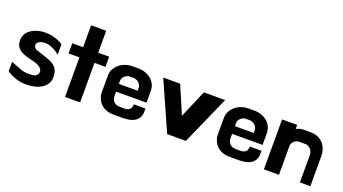

<svg xmlns="http://www.w3.org/2000/svg" viewBox="-56 -1172 3146 1760"><g transform="rotate(20 1516.5 -292.0)"><path d="M36 6V-87Q84 -67 132.5 -49Q181 -31 226 -35Q240 -35 253 -36.5Q266 -38 276.5 -42Q287 -46 295 -54.5Q303 -63 306 -77Q310 -94 302.5 -107.5Q295 -121 282 -131Q269 -141 253 -147Q237 -153 225 -156Q185 -166 150.5 -175.5Q116 -185 91 -200Q66 -215 51.5 -238Q37 -261 37 -297Q37 -345 63.5 -376Q90 -407 130 -423.5Q170 -440 215.5 -442.5Q261 -445 300 -436Q329 -429 356 -419Q383 -409 406 -392V-291Q389 -305 373 -315.5Q357 -326 334 -336Q319 -343 301 -347.5Q283 -352 265 -352.5Q247 -353 229.5 -349Q212 -345 198 -334Q187 -325 184 -314.5Q181 -304 184.5 -294Q188 -284 196 -275.5Q204 -267 215 -264Q256 -251 287.5 -240.5Q319 -230 354 -216Q382 -204 399 -189Q416 -174 425 -156.5Q434 -139 437 -120Q440 -101 440 -82Q440 -43 420.5 -15Q401 13 370.5 31Q340 49 302.5 57Q265 65 229 65Q175 65 128.5 50Q82 35 36 6Z M856 -435V-336H749V50H602V-336H496V-435H602V-649H749V-435Z M1145 -426Q1180 -426 1212 -415Q1244 -404 1268.5 -384Q1293 -364 1307.5 -334.5Q1322 -305 1322 -269V-156H1025V-110Q1025 -101 1028.5 -88Q1032 -75 1041 -63.5Q1050 -52 1066 -44Q1082 -36 1107 -36H1146Q1218 -36 1218 -102H1331V-72Q1331 -36 1317 -12.5Q1303 11 1280 25Q1257 39 1227 44.5Q1197 50 1165 50H1069Q1044 50 1017.5 43Q991 36 967.5 19.5Q944 3 927 -24.5Q910 -52 904 -92V-269Q904 -302 919 -330.5Q934 -359 959 -380.5Q984 -402 1017.5 -414Q1051 -426 1088 -426ZM1025 -231H1208V-261Q1208 -274 1201.5 -286.5Q1195 -299 1184 -308.5Q1173 -318 1159 -323.5Q1145 -329 1131 -329H1099Q1085 -329 1071.5 -323.5Q1058 -318 1047.5 -308.5Q1037 -299 1031 -286.5Q1025 -274 1025 -261Z M1784 -425H1991L1781 50H1598L1387 -425H1552Q1596 -323 1619.5 -268Q1643 -213 1653.5 -187.5Q1664 -162 1666 -158Q1668 -154 1668 -154Z M2277 -426Q2312 -426 2344 -415Q2376 -404 2400.5 -384Q2425 -364 2439.5 -334.5Q2454 -305 2454 -269V-156H2157V-110Q2157 -101 2160.5 -88Q2164 -75 2173 -63.5Q2182 -52 2198 -44Q2214 -36 2239 -36H2278Q2350 -36 2350 -102H2463V-72Q2463 -36 2449 -12.5Q2435 11 2412 25Q2389 39 2359 44.5Q2329 50 2297 50H2201Q2176 50 2149.5 43Q2123 36 2099.5 19.5Q2076 3 2059 -24.5Q2042 -52 2036 -92V-269Q2036 -302 2051 -330.5Q2066 -359 2091 -380.5Q2116 -402 2149.5 -414Q2183 -426 2220 -426ZM2157 -231H2340V-261Q2340 -274 2333.5 -286.5Q2327 -299 2316 -308.5Q2305 -318 2291 -323.5Q2277 -329 2263 -329H2231Q2217 -329 2203.5 -323.5Q2190 -318 2179.5 -308.5Q2169 -299 2163 -286.5Q2157 -274 2157 -261Z M2893 50V-217Q2893 -232 2887.5 -247Q2882 -262 2872 -273Q2862 -284 2849.5 -291Q2837 -298 2824 -298H2756Q2745 -298 2733.5 -293Q2722 -288 2712 -279Q2702 -270 2695.5 -258Q2689 -246 2689 -233V50H2542V-437H2689V-397Q2703 -405 2722 -410.5Q2741 -416 2758 -416H2831Q2865 -416 2895 -404Q2925 -392 2947 -370Q2969 -348 2982 -315.5Q2995 -283 2995 -243V50Z"/></g></svg>

Font: BM HANNA
Style: Regular
Weight: 400
Designer: BONGJIN KIM, JAEHYUN KEUM, MINJUNG KIM, JUHEE TAE
Foundry: WOOWA BROTHERS Corporation.
Version: Version 1.000